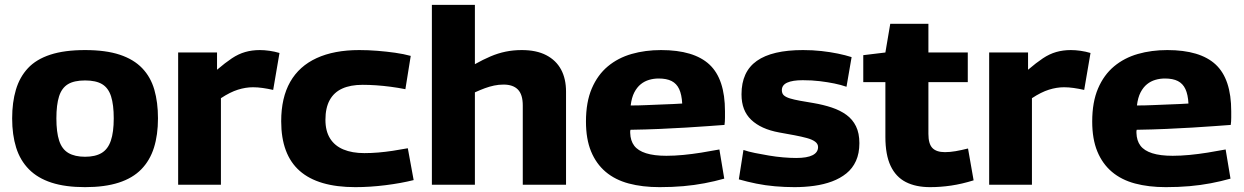

<svg xmlns="http://www.w3.org/2000/svg" viewBox="-20 -760 5119 790"><path d="M30 -273Q30 -339 45.5 -391Q61 -443 95 -479.5Q129 -516 187 -535Q245 -554 330 -554Q415 -554 472.5 -535Q530 -516 565 -479.5Q600 -443 615 -391Q630 -339 630 -273Q630 -205 613.5 -152.5Q597 -100 561.5 -63.5Q526 -27 468.5 -8.5Q411 10 330 10Q249 10 192 -8.5Q135 -27 99 -63.5Q63 -100 46.5 -152.5Q30 -205 30 -273ZM212 -273Q212 -216 223.5 -181Q235 -146 261.5 -130.5Q288 -115 330 -115Q372 -115 398 -130.5Q424 -146 436 -181Q448 -216 448 -273Q448 -329 437 -363.5Q426 -398 400.5 -413.5Q375 -429 330 -429Q285 -429 259.5 -413.5Q234 -398 223 -363.5Q212 -329 212 -273Z M873 -544V-473Q907 -502 934 -520Q961 -538 989 -546Q1017 -554 1049 -554Q1068 -554 1089 -551Q1110 -548 1130 -542L1104 -390Q1082 -395 1061 -398Q1040 -401 1021 -401Q991 -401 959 -391Q927 -381 889 -356V0H713V-544Z M1137 -261Q1137 -358 1174 -423Q1211 -488 1283 -521Q1355 -554 1458 -554Q1495 -554 1532.5 -551Q1570 -548 1605.5 -543Q1641 -538 1670 -530L1648 -393Q1618 -399 1587.5 -403Q1557 -407 1528 -409Q1499 -411 1472 -411Q1422 -411 1388 -395.5Q1354 -380 1336.5 -348Q1319 -316 1319 -267Q1319 -221 1338 -190.5Q1357 -160 1393 -145Q1429 -130 1479 -130Q1508 -130 1537 -132.5Q1566 -135 1596 -139.5Q1626 -144 1658 -150L1682 -19Q1630 -6 1566 2Q1502 10 1442 10Q1289 10 1213 -57Q1137 -124 1137 -261Z M1757 0V-740H1934V-496Q1968 -515 1998.5 -528Q2029 -541 2060.5 -547.5Q2092 -554 2127 -554Q2187 -554 2227.5 -533Q2268 -512 2288.5 -474Q2309 -436 2309 -383V0H2131V-326Q2131 -371 2111 -391.5Q2091 -412 2052 -412Q2032 -412 2013 -408Q1994 -404 1975 -397Q1956 -390 1934 -380V0Z M2694 10Q2623 10 2567 -5Q2511 -20 2472 -53Q2433 -86 2412 -137Q2391 -188 2391 -260Q2391 -340 2415 -396Q2439 -452 2481 -487Q2523 -522 2579 -538Q2635 -554 2700 -554Q2835 -554 2899 -494.5Q2963 -435 2963 -302Q2963 -292 2963 -276Q2963 -260 2961 -246Q2933 -244 2892.5 -241Q2852 -238 2802 -235Q2752 -232 2694.5 -229.5Q2637 -227 2574 -226Q2573 -223 2573 -220Q2573 -217 2573 -213Q2574 -181 2589.5 -160.5Q2605 -140 2638 -129.5Q2671 -119 2722 -119Q2755 -119 2791.5 -122.5Q2828 -126 2865.5 -132Q2903 -138 2940 -145L2960 -25Q2921 -14 2879 -6Q2837 2 2791.5 6Q2746 10 2694 10ZM2575 -326Q2608 -326 2640 -327.5Q2672 -329 2700.5 -330Q2729 -331 2751 -332Q2773 -333 2787 -334Q2785 -371 2774.5 -393.5Q2764 -416 2743.5 -426.5Q2723 -437 2690 -437Q2670 -437 2651 -431.5Q2632 -426 2616.5 -413.5Q2601 -401 2590 -380Q2579 -359 2575 -326Z M3020 -22 3039 -143Q3059 -136 3086.5 -130.5Q3114 -125 3143.5 -120Q3173 -115 3202.5 -112.5Q3232 -110 3256 -110Q3301 -110 3323.5 -121.5Q3346 -133 3346 -155Q3346 -168 3334 -177Q3322 -186 3300 -192Q3278 -198 3249 -203.5Q3220 -209 3186 -215Q3148 -222 3119.5 -235Q3091 -248 3071 -267Q3051 -286 3041 -312Q3031 -338 3031 -372Q3031 -465 3094 -509.5Q3157 -554 3284 -554Q3324 -554 3360 -550Q3396 -546 3427.5 -539.5Q3459 -533 3484 -525L3463 -403Q3440 -411 3413 -416.5Q3386 -422 3353.5 -426Q3321 -430 3283 -430Q3241 -430 3219 -420Q3197 -410 3197 -389Q3197 -375 3205.5 -367.5Q3214 -360 3230.5 -355Q3247 -350 3271.5 -345.5Q3296 -341 3327 -336Q3368 -329 3402.5 -317.5Q3437 -306 3462.5 -287.5Q3488 -269 3502 -240.5Q3516 -212 3516 -171Q3516 -129 3502 -98Q3488 -67 3462.5 -46.5Q3437 -26 3403.5 -13.5Q3370 -1 3330.5 4.5Q3291 10 3249 10Q3209 10 3169 6.5Q3129 3 3092 -4.5Q3055 -12 3020 -22Z M3807 10Q3748 10 3707 -11Q3666 -32 3644.5 -77.5Q3623 -123 3623 -197V-422H3532V-533L3623 -544L3643 -662H3800V-544H3962V-422H3800V-209Q3800 -168 3816.5 -151Q3833 -134 3868 -134Q3889 -134 3912 -138Q3935 -142 3963 -149L3986 -18Q3938 -3 3894 3.5Q3850 10 3807 10Z M4210 -544V-473Q4244 -502 4271 -520Q4298 -538 4326 -546Q4354 -554 4386 -554Q4405 -554 4426 -551Q4447 -548 4467 -542L4441 -390Q4419 -395 4398 -398Q4377 -401 4358 -401Q4328 -401 4296 -391Q4264 -381 4226 -356V0H4050V-544Z M4777 10Q4706 10 4650 -5Q4594 -20 4555 -53Q4516 -86 4495 -137Q4474 -188 4474 -260Q4474 -340 4498 -396Q4522 -452 4564 -487Q4606 -522 4662 -538Q4718 -554 4783 -554Q4918 -554 4982 -494.5Q5046 -435 5046 -302Q5046 -292 5046 -276Q5046 -260 5044 -246Q5016 -244 4975.5 -241Q4935 -238 4885 -235Q4835 -232 4777.5 -229.5Q4720 -227 4657 -226Q4656 -223 4656 -220Q4656 -217 4656 -213Q4657 -181 4672.5 -160.5Q4688 -140 4721 -129.5Q4754 -119 4805 -119Q4838 -119 4874.5 -122.5Q4911 -126 4948.5 -132Q4986 -138 5023 -145L5043 -25Q5004 -14 4962 -6Q4920 2 4874.5 6Q4829 10 4777 10ZM4658 -326Q4691 -326 4723 -327.5Q4755 -329 4783.5 -330Q4812 -331 4834 -332Q4856 -333 4870 -334Q4868 -371 4857.5 -393.5Q4847 -416 4826.5 -426.5Q4806 -437 4773 -437Q4753 -437 4734 -431.5Q4715 -426 4699.5 -413.5Q4684 -401 4673 -380Q4662 -359 4658 -326Z"/></svg>

Font: Georama SemiExpanded
Style: Bold
Weight: 700
Width: 6
Designer: Jean-Baptiste Levee
Foundry: Production Type
Version: Version 1.001